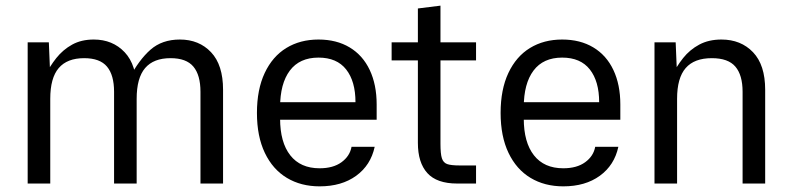

<svg xmlns="http://www.w3.org/2000/svg" viewBox="-20 -650 2803 680"><path d="M78 -500H153L158 -380L133 -371Q156 -415 179.5 -444.5Q203 -474 235.5 -492Q268 -510 312 -510Q379 -510 421.5 -465Q464 -420 464 -332V0H384V-325Q384 -384 359 -414Q334 -444 278 -444Q218 -444 188 -409Q158 -374 158 -300V0H78ZM584 -444Q524 -444 494 -409Q464 -374 464 -300L437 -371Q472 -438 513 -474Q554 -510 617 -510Q685 -510 727.5 -465Q770 -420 770 -332V0H690V-325Q690 -384 665 -414Q640 -444 584 -444Z M890 -250Q890 -333 917.5 -391.5Q945 -450 994 -480Q1043 -510 1108 -510Q1172 -510 1218.5 -482Q1265 -454 1289.5 -402Q1314 -350 1314 -280V-226H943V-288H1239Q1239 -362 1206 -404Q1173 -446 1108 -446Q1041 -446 1006.5 -400Q972 -354 972 -270V-230Q972 -146 1008 -100Q1044 -54 1112 -54Q1160 -54 1189.5 -75.5Q1219 -97 1225 -130H1307Q1293 -65 1241.5 -27.5Q1190 10 1112 10Q1046 10 996 -20Q946 -50 918 -108.5Q890 -167 890 -250Z M1460 -144V-620L1540 -630V-141Q1540 -105 1545 -89.5Q1550 -74 1563.5 -69Q1577 -64 1609 -64H1666V0H1599Q1527 0 1493.5 -37Q1460 -74 1460 -144ZM1367 -500H1666V-436H1367Z M1753 -250Q1753 -333 1780.5 -391.5Q1808 -450 1857 -480Q1906 -510 1971 -510Q2035 -510 2081.5 -482Q2128 -454 2152.5 -402Q2177 -350 2177 -280V-226H1806V-288H2102Q2102 -362 2069 -404Q2036 -446 1971 -446Q1904 -446 1869.5 -400Q1835 -354 1835 -270V-230Q1835 -146 1871 -100Q1907 -54 1975 -54Q2023 -54 2052.5 -75.5Q2082 -97 2088 -130H2170Q2156 -65 2104.5 -27.5Q2053 10 1975 10Q1909 10 1859 -20Q1809 -50 1781 -108.5Q1753 -167 1753 -250Z M2298 -500H2373L2378 -380L2353 -371Q2376 -415 2399.5 -444.5Q2423 -474 2456.5 -492Q2490 -510 2535 -510Q2604 -510 2647 -465Q2690 -420 2690 -332V0H2610V-325Q2610 -384 2584.5 -414Q2559 -444 2501 -444Q2439 -444 2408.5 -409Q2378 -374 2378 -300V0H2298Z"/></svg>

Font: TASA Orbiter VF Text
Style: Regular
Weight: 400
Designer: Weizhong Zhang
Foundry: 本地遙控
Version: Version 1.001;Glyphs 3.2 (3192)